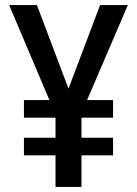

<svg xmlns="http://www.w3.org/2000/svg" viewBox="-20 -734 539 754"><path d="M249 -386 373 -714H482L322 -341H424V-272H300V-193H424V-124H300V0H198V-124H74V-193H198V-272H74V-341H174L16 -714H125Z"/></svg>

Font: Noto Sans Display SemiCondensed Medium
Style: Regular
Weight: 500
Width: 4
Designer: Monotype Design Team
Foundry: Monotype Imaging Inc.
Version: Version 2.003